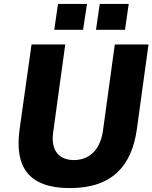

<svg xmlns="http://www.w3.org/2000/svg" viewBox="-20 -950 778 980"><path d="M424 -930H276L257 -798H404ZM637 -930H489L470 -798H618ZM678 -287 738 -723H566L505 -279C489 -176 428 -133 357 -133C287 -133 236 -176 252 -279L313 -723H141L80 -290C55 -108 116 10 337 10C557 10 652 -108 678 -287Z"/></svg>

Font: United Sans ExtraBold
Style: Italic
Weight: 800
Italic angle: -8°
Designer: Pablo Impallari, Rodrigo Fuenzalida (Modified by Dan O. Williams)
Version: Version 1.000;PS 001.000;hotconv 1.0.88;makeotf.lib2.5.64775